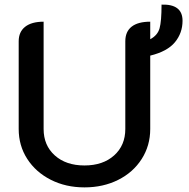

<svg xmlns="http://www.w3.org/2000/svg" viewBox="-20 -803 821 832"><path d="M631 -562V-244Q631 -172 594 -114Q557 -56 492 -23.5Q427 9 346 9Q265 9 200 -24Q135 -57 98 -114.5Q61 -172 61 -244V-624Q61 -665 89 -687Q117 -709 169 -709V-244Q169 -173 217.5 -129.5Q266 -86 346 -86Q426 -86 474.5 -129.5Q523 -173 523 -244V-624Q523 -666 550.5 -687.5Q578 -709 631 -709V-633Q663 -650 671.5 -680.5Q680 -711 680 -783Q771 -786 771 -713Q771 -660 738 -620Q705 -580 631 -562Z"/></svg>

Font: K2D Medium
Style: Regular
Weight: 500
Designer: Katatrad Aksorn Co.,Ltd.
Foundry: Cadson Demak Co.,Ltd.
Version: Version 1.000; ttfautohint (v1.6)